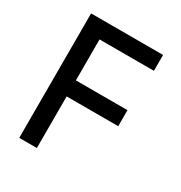

<svg xmlns="http://www.w3.org/2000/svg" viewBox="-168 -834 899 954"><g transform="rotate(30 281.5 -357.0)"><path d="M79 0H180V-296H476V-388H180V-623H492V-714H79Z"/></g></svg>

Font: Noto Sans Mono SemiCondensed Medium
Style: Regular
Weight: 500
Width: 4
Designer: Monotype Design Team
Foundry: Monotype Imaging Inc.
Version: Version 2.014